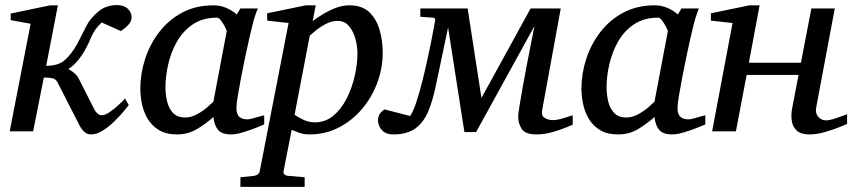

<svg xmlns="http://www.w3.org/2000/svg" viewBox="-20 -515 3344 753"><path d="M496.1 -446.8Q496.1 -431.2 483.4 -417.7Q470.7 -404.3 454.1 -393.1L378.9 -426.8Q350.6 -401.4 336.4 -366.5Q322.3 -331.5 301.8 -299.8Q276.9 -262.2 248 -244.1Q258.8 -238.8 270.5 -229Q282.2 -219.2 287.1 -210L350.1 -85.9Q354.5 -76.7 362.3 -69.8Q370.1 -63 378.9 -63Q392.1 -63 410.6 -75.7Q429.2 -88.4 446 -104.2Q462.9 -120.1 470.2 -128.9L484.9 -103Q479.5 -95.7 464.1 -77.1Q448.7 -58.6 427.2 -37.8Q405.8 -17.1 382.3 -2.4Q358.9 12.2 336.9 12.2Q321.3 12.2 309.8 1.2Q298.3 -9.8 291 -24.9L206.1 -190.9Q200.2 -203.1 189.2 -207Q178.2 -210.9 151.9 -210.9L109.9 0H18.1L100.1 -421.9L22 -436V-461.9L176.8 -494.1H207L161.1 -256.8Q210 -256.8 236.1 -281Q262.2 -305.2 284.2 -345.2Q302.7 -380.4 317.9 -411.4Q333 -442.4 366.2 -470.2Q381.8 -483.4 400.6 -489.3Q419.4 -495.1 438 -495.1Q465.3 -495.1 480.7 -481.2Q496.1 -467.3 496.1 -446.8Z M674.8 12.2Q630.9 12.2 602.5 -5.4Q574.2 -22.9 558.3 -50.5Q542.5 -78.1 536.4 -109.1Q530.3 -140.1 530.3 -167Q530.3 -225.1 548.8 -283Q567.4 -340.8 604 -388.7Q640.6 -436.5 694.1 -465.3Q747.6 -494.1 817.9 -494.1Q845.7 -494.1 870.1 -482.9Q894.5 -471.7 908.2 -458L922.9 -481.9H991.2Q986.3 -470.7 980 -451.7Q973.6 -432.6 972.2 -424.8Q967.8 -409.2 960 -375Q952.1 -340.8 943.1 -298.1Q934.1 -255.4 926 -213.4Q918 -171.4 912.6 -138.7Q907.2 -106 907.2 -92.8Q907.2 -66.9 918.5 -56.9Q929.7 -46.9 950.2 -46.9Q957 -46.9 970.7 -50.5Q984.4 -54.2 997.8 -58.1Q1011.2 -62 1016.1 -63V-26.9Q1008.3 -23.4 984.4 -13.9Q960.4 -4.4 933.1 3.9Q905.8 12.2 886.2 12.2Q850.1 12.2 835.2 -5.6Q820.3 -23.4 816.9 -56.2Q794.4 -35.2 757.1 -11.5Q719.7 12.2 674.8 12.2ZM706.1 -54.2Q729.5 -54.2 752.4 -66.7Q775.4 -79.1 792.7 -94.2Q810.1 -109.4 816.9 -116.2L869.1 -392.1Q869.6 -395.5 862.8 -408.7Q856 -421.9 847.2 -433.8Q838.4 -445.8 832 -445.8Q774.9 -445.8 735.8 -419.2Q696.8 -392.6 673.3 -350.6Q649.9 -308.6 639.4 -261.5Q628.9 -214.4 628.9 -172.9Q628.9 -145 635.3 -117.7Q641.6 -90.3 658.4 -72.3Q675.3 -54.2 706.1 -54.2Z M922.9 217.8V180.2L975.1 174.8Q995.6 172.4 999 154.8L1111.8 -424.8L1027.8 -434.1V-462.9L1179.2 -494.1H1218.3L1206.1 -432.1Q1220.7 -443.4 1243.9 -457.8Q1267.1 -472.2 1294.7 -483.2Q1322.3 -494.1 1350.1 -494.1Q1400.9 -494.1 1429.2 -466.3Q1457.5 -438.5 1469.2 -396Q1481 -353.5 1481 -309.1Q1481 -247.6 1459.5 -189.9Q1438 -132.3 1399.2 -86.9Q1360.4 -41.5 1308.1 -14.6Q1255.9 12.2 1194.8 12.2Q1172.4 12.2 1154.3 5.9Q1136.2 -0.5 1124 -5.9L1092.3 154.8Q1088.4 172.9 1111.8 174.8L1174.8 180.2V217.8ZM1214.8 -35.2Q1255.9 -35.2 1287.1 -61Q1318.4 -86.9 1339.4 -128.4Q1360.4 -169.9 1371.1 -216.8Q1381.8 -263.7 1381.8 -305.2Q1381.8 -334.5 1373.5 -364Q1365.2 -393.6 1348.1 -413.3Q1331.1 -433.1 1304.2 -433.1Q1280.3 -433.1 1256.6 -420.4Q1232.9 -407.7 1216.1 -393.6Q1199.2 -379.4 1194.8 -375L1135.3 -64.9Q1144 -58.6 1166.5 -46.9Q1189 -35.2 1214.8 -35.2Z M1522 12.2Q1497.6 12.2 1484.6 1.5Q1471.7 -9.3 1467 -21.7Q1462.4 -34.2 1462.4 -39.1Q1462.4 -59.1 1470 -69.3Q1477.5 -79.6 1488.3 -85.9L1588.4 -60.1Q1599.1 -74.7 1610.4 -107.4Q1621.6 -140.1 1632.6 -182.1Q1643.6 -224.1 1653.3 -267.8Q1663.1 -311.5 1670.4 -348.9Q1677.7 -386.2 1681.9 -409.2Q1686 -432.1 1686 -432.1Q1689.5 -444.3 1678.2 -445.8L1628.4 -449.2V-481.9H1814L1868.2 -130.9L2061 -481.9H2179.2L2106 -81.1Q2102.5 -60.1 2117.2 -52Q2131.8 -43.9 2146 -43.9Q2166 -43.9 2190.9 -51.8Q2215.8 -59.6 2226.1 -63V-25.9Q2226.1 -25.9 2203.4 -16.4Q2180.7 -6.8 2147.9 2.7Q2115.2 12.2 2085 12.2Q2040.5 12.2 2026.4 -9Q2012.2 -30.3 2012.2 -58.1Q2012.2 -66.9 2017.1 -97.4Q2022 -127.9 2029.5 -170.4Q2037.1 -212.9 2045.9 -258.8Q2054.7 -304.7 2062.7 -345.7Q2070.8 -386.7 2076.2 -413.1L1847.2 2.9H1801.3L1737.3 -407.2L1689.9 -182.1Q1677.7 -121.6 1659.4 -78.1Q1641.1 -34.7 1608.9 -11.2Q1576.7 12.2 1522 12.2Z M2404.8 12.2Q2360.8 12.2 2332.5 -5.4Q2304.2 -22.9 2288.3 -50.5Q2272.5 -78.1 2266.4 -109.1Q2260.3 -140.1 2260.3 -167Q2260.3 -225.1 2278.8 -283Q2297.4 -340.8 2334 -388.7Q2370.6 -436.5 2424.1 -465.3Q2477.5 -494.1 2547.9 -494.1Q2575.7 -494.1 2600.1 -482.9Q2624.5 -471.7 2638.2 -458L2652.8 -481.9H2721.2Q2716.3 -470.7 2710 -451.7Q2703.6 -432.6 2702.1 -424.8Q2697.8 -409.2 2689.9 -375Q2682.1 -340.8 2673.1 -298.1Q2664.1 -255.4 2656 -213.4Q2647.9 -171.4 2642.6 -138.7Q2637.2 -106 2637.2 -92.8Q2637.2 -66.9 2648.4 -56.9Q2659.7 -46.9 2680.2 -46.9Q2687 -46.9 2700.7 -50.5Q2714.4 -54.2 2727.8 -58.1Q2741.2 -62 2746.1 -63V-26.9Q2738.3 -23.4 2714.4 -13.9Q2690.4 -4.4 2663.1 3.9Q2635.7 12.2 2616.2 12.2Q2580.1 12.2 2565.2 -5.6Q2550.3 -23.4 2546.9 -56.2Q2524.4 -35.2 2487.1 -11.5Q2449.7 12.2 2404.8 12.2ZM2436 -54.2Q2459.5 -54.2 2482.4 -66.7Q2505.4 -79.1 2522.7 -94.2Q2540 -109.4 2546.9 -116.2L2599.1 -392.1Q2599.6 -395.5 2592.8 -408.7Q2585.9 -421.9 2577.1 -433.8Q2568.4 -445.8 2562 -445.8Q2504.9 -445.8 2465.8 -419.2Q2426.8 -392.6 2403.3 -350.6Q2379.9 -308.6 2369.4 -261.5Q2358.9 -214.4 2358.9 -172.9Q2358.9 -145 2365.2 -117.7Q2371.6 -90.3 2388.4 -72.3Q2405.3 -54.2 2436 -54.2Z M3302.2 -28.8Q3294.4 -25.4 3269.5 -15.4Q3244.6 -5.4 3213.6 3.4Q3182.6 12.2 3154.8 12.2Q3121.1 12.2 3105 -2.7Q3088.9 -17.6 3085.4 -40.3Q3082 -63 3085.9 -85.9L3111.8 -221.2H2908.2L2866.2 0H2772.9L2853 -424.8L2768.1 -434.1V-462.9L2918.9 -494.1H2959L2917 -269H3121.1L3162.1 -481.9H3253.9L3181.2 -94.2Q3176.3 -73.7 3188 -58.3Q3199.7 -43 3220.2 -43Q3231.9 -43 3248.5 -48.1Q3265.1 -53.2 3280.5 -59.1Q3295.9 -64.9 3302.2 -66.9Z"/></svg>

Font: Charis
Style: Italic
Weight: 400
Italic angle: -11°
Designer: Walt Agee, Miriam Martin, Annie Olsen, Victor Gaultney, Lorna Priest, Alan Ward, Bob Hallissy, Martin Hosken, Sharon Cor
Foundry: SIL Global
Version: Version 7.000